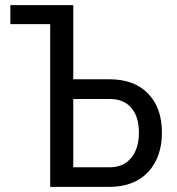

<svg xmlns="http://www.w3.org/2000/svg" viewBox="-20 -731 692 751"><path d="M266.6 -343.8V-76.7H409.2Q462.9 -76.7 493.2 -113.5Q523.4 -150.4 523.4 -212.4Q523.4 -274.4 493.9 -308.8Q464.4 -343.3 410.6 -343.8ZM20.5 -710.9H266.6V-420.9H408.2Q504.9 -420.9 559.1 -365.2Q613.3 -309.6 613.3 -212.4Q613.3 -115.2 558.8 -57.6Q504.4 0 407.2 0H176.3V-636.7H20.5Z"/></svg>

Font: RobotoCondensed-Regular
Style: Regular
Weight: 400
Designer: Google
Version: Version 2.001201; 2014